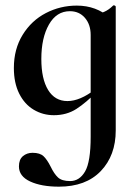

<svg xmlns="http://www.w3.org/2000/svg" viewBox="-20 -419 509 720"><path d="M51 205Q51 179 66 166.5Q81 154 102 154Q130 154 143.5 167Q157 180 170 206Q183 233 197.5 246.5Q212 260 243 260Q278 260 299 224Q320 188 320 94V-359Q353 -367 370.5 -374.5Q388 -382 404 -398Q405 -399 407 -399Q409 -399 411.5 -397.5Q414 -396 414 -394V70Q414 164 358 222.5Q302 281 201 281Q135 281 93 261.5Q51 242 51 205ZM32 -164Q32 -235 65 -288.5Q98 -342 152 -370Q206 -398 268 -398Q341 -398 393 -352L320 -288Q320 -327 298.5 -352Q277 -377 242 -377Q192 -377 163.5 -327Q135 -277 135 -198Q135 -123 160.5 -81.5Q186 -40 233 -40Q280 -40 337 -84L345 -77Q303 -34 266.5 -10.5Q230 13 182 13Q141 13 106.5 -7.5Q72 -28 52 -68Q32 -108 32 -164Z"/></svg>

Font: Cormorant Infant
Style: Bold
Weight: 700
Designer: Christian Thalmann (Catharsis Fonts)
Foundry: Catharsis Fonts
Version: Version 4.000